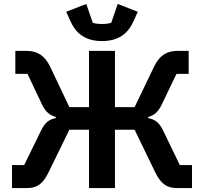

<svg xmlns="http://www.w3.org/2000/svg" viewBox="-20 -957 1038 977"><path d="M499 -748C582 -748 631 -785 660 -850L681 -897L579 -937L546 -841C536 -837 516 -835 499 -835C482 -835 462 -837 452 -841L419 -937L317 -897L338 -850C367 -785 416 -748 499 -748ZM41 0H116C167 0 197 -18 228 -82L333 -297H433V0H565V-297H665L769 -82C800 -18 831 0 882 0H957V-117H895L809 -295C790 -334 767 -350 734 -356V-362C765 -370 785 -387 804 -427L878 -581H940V-698H882C828 -698 791 -674 764 -618L665 -412H565V-698H433V-412H333L235 -618C208 -674 170 -698 116 -698H58V-581H120L193 -427C212 -387 233 -370 264 -362V-356C231 -350 209 -334 190 -295L103 -117H41Z"/></svg>

Font: Braiins Sans SemiBold
Style: Regular
Weight: 600
Designer: Mike Abbink, Paul van der Laan, Pieter van Rosmalen, Jiri Chlebus, Lubos Buracinsky
Foundry: Bold Monday, Sudetype
Version: Version 1.000;hotconv 1.0.109;makeotfexe 2.5.65596